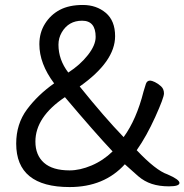

<svg xmlns="http://www.w3.org/2000/svg" viewBox="-20 -738 750 781"><path d="M263.2 -44.9Q305.2 -44.9 352.5 -64.9Q399.9 -85 438 -122.1Q366.2 -198.2 244.1 -342.8Q124 -262.2 124 -162.1Q124 -106.9 158.9 -75.9Q193.8 -44.9 263.2 -44.9ZM257.8 -442.9Q306.2 -474.1 337.6 -514.2Q369.1 -554.2 369.1 -587.9Q369.1 -653.8 314 -653.8Q258.8 -653.8 231 -606Q217.8 -583 217.8 -556.2Q217.8 -495.1 257.8 -442.9ZM263.2 22.9Q45.9 22.9 45.9 -153.8Q45.9 -233.9 89.8 -293Q133.8 -352.1 200.2 -398.9Q140.1 -479 140.1 -558.1Q140.1 -605 163.1 -641.6Q186 -678.2 223.6 -698Q261.2 -717.8 316.9 -717.8Q372.1 -717.8 410.2 -685.8Q448.2 -653.8 448.2 -590.8Q448.2 -487.8 304.2 -386.2Q404.8 -261.2 482.9 -180.2Q535.2 -252 564 -366.2Q568.8 -383.8 573.5 -397Q578.1 -410.2 590.8 -410.2Q597.2 -410.2 610.1 -404.1Q623 -397.9 635 -387Q647 -376 647 -357.9Q647 -340.8 611.6 -262.5Q576.2 -184.1 536.1 -127Q613.8 -44.9 661.1 -28.8Q710 -7.8 710 6.1Q710 20 667 20Q627.9 20 597.4 10Q566.9 0 542 -21.5Q517.1 -43 487.8 -69.8Q403.8 22.9 263.2 22.9Z"/></svg>

Font: LXGW WenKai Screen
Style: Regular
Weight: 400
Designer: LXGW / Fontworks Inc.
Foundry: LXGW / Fontworks Inc.
Version: Version 1.510;January 18,2025